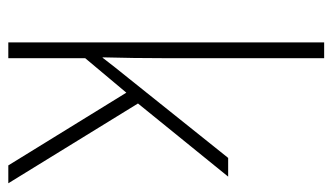

<svg xmlns="http://www.w3.org/2000/svg" viewBox="-189 -611 800 462"><g transform="rotate(90 211.0 -380.0)"><path d="M120 -375Q120 -302 118 -227H119Q132 -244 143.5 -258.5Q155 -273 168 -289L360 -529H405L229 -312L421 0H378L203 -284L120 -185V0H82V-760H120Z"/></g></svg>

Font: Noto Sans Sinhala SemiCondensed ExtraLight
Style: Regular
Weight: 200
Width: 4
Designer: Jelle Bosma - Monotype Design Team
Foundry: Monotype Imaging Inc.
Version: Version 2.006; ttfautohint (v1.8.4.7-5d5b)